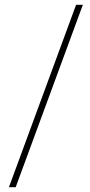

<svg xmlns="http://www.w3.org/2000/svg" viewBox="-20 -756 374 795"><path d="M45 19H17Q87 -171 156 -358.5Q225 -546 295 -736H323Q253 -546 184 -358.5Q115 -171 45 19Z"/></svg>

Font: Josefin Slab Light
Style: Regular
Weight: 300
Designer: Santiago Orozco
Foundry: Typemade
Version: Version 2.000